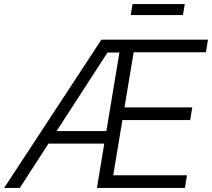

<svg xmlns="http://www.w3.org/2000/svg" viewBox="-38 -922 1040 942"><path d="M-17.6 0 459.5 -727.5H982.4L972.2 -665.5H617.7L572.8 -395H905.3L895 -333H562.5L517.6 -62H879.4L869.1 0H437.5L547.9 -664.1H489.3L59.1 0ZM177.2 -217.3 187.5 -278.8H519.5L509.3 -217.3ZM868.7 -901.9 859.4 -848.1H603.5L612.3 -901.9Z"/></svg>

Font: Inter Light
Style: Italic
Weight: 300
Italic angle: -9.3988°
Designer: Rasmus Andersson
Foundry: rsms
Version: Version 4.001;git-66647c0bb